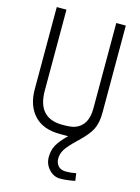

<svg xmlns="http://www.w3.org/2000/svg" viewBox="-133 -729 765 1050"><g transform="rotate(15 250.0 -204.0)"><path d="M398 237Q348 247 312.5 246.5Q277 246 250.5 217Q224 188 224 149Q224 110 240 80.5Q256 51 297 11H250Q154 11 104 -43.5Q54 -98 54 -190V-655H109V-197Q109 -41 250 -41Q299 -41 319 -48Q391 -73 391 -171V-655H445V-162Q445 -104 426.5 -67Q408 -30 357 18Q306 66 291 91.5Q276 117 276 142Q276 167 290.5 184Q305 201 335 201Q365 201 392 195Z"/></g></svg>

Font: Lekton
Style: Regular
Weight: 400
Designer: Paolo Mazzetti, Luciano Perondi, Raffaele Flato, Elena Papassissa, Emilio Macchia, Michela Povoleri, Tobias Seemiller, R
Version: Version 34.000